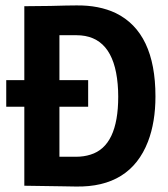

<svg xmlns="http://www.w3.org/2000/svg" viewBox="-20 -682 618 705"><path d="M2.9 -387.7V-290H69.3V0Q70.3 0 205.1 2Q236.3 2.9 257.8 2.9Q458 6.8 523.4 -162.1Q550.8 -233.4 550.8 -328.1Q550.8 -562.5 405.3 -633.8Q343.8 -663.1 260.7 -662.1Q231.4 -662.1 165 -660.2Q98.6 -659.2 69.3 -659.2V-387.7ZM258.8 -106.4H198.2V-290H303.7V-387.7H198.2V-552.7H260.7Q396.5 -552.7 412.1 -373Q414.1 -350.6 414.1 -327.1Q414.1 -145.5 312.5 -114.3Q288.1 -106.4 258.8 -106.4Z"/></svg>

Font: Yaldevi Colombo
Style: Bold
Weight: 700
Designer: Sol Matas, Denzil Rajitha, Kosala Senevirathne and Pathum Egodawatta
Foundry: Mooniak
Version: Version 1.020 ; ttfautohint (v1.6)